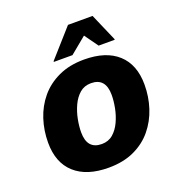

<svg xmlns="http://www.w3.org/2000/svg" viewBox="-138 -874 928 999"><g transform="rotate(-20 326.0 -374.5)"><path d="M42 -219Q42 -286 62 -347.5Q82 -409 122 -457Q162 -505 223 -533.5Q284 -562 365 -562Q486 -562 551.5 -502.5Q617 -443 617 -332Q617 -265 597 -203.5Q577 -142 537 -93.5Q497 -45 436.5 -17Q376 11 295 11Q174 11 108 -48.5Q42 -108 42 -219ZM222 -211Q222 -117 303 -117Q340 -117 365.5 -139Q391 -161 407 -195.5Q423 -230 430.5 -268.5Q438 -307 438 -340Q438 -434 357 -434Q320 -434 294.5 -412Q269 -390 253 -355.5Q237 -321 229.5 -282.5Q222 -244 222 -211ZM214 -604V-608L349 -760H485L551 -608V-604H462L408 -679L317 -604Z"/></g></svg>

Font: Kufam
Style: Bold Italic
Weight: 700
Italic angle: -11°
Designer: Artur Schmal
Foundry: Original Type
Version: Version 1.301; ttfautohint (v1.8.3)